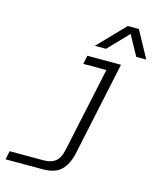

<svg xmlns="http://www.w3.org/2000/svg" viewBox="-137 -874 941 1147"><g transform="rotate(15 333.5 -301.0)"><path d="M240 178H9L20 125H231Q276 125 303 104Q330 83 341 31L453 -493H310L321 -546H529L406 33Q391 104 353 141Q315 178 240 178ZM508 -780H577L667 -615H605L537 -739L418 -615H349Z"/></g></svg>

Font: Azeret Mono Light
Style: Italic
Weight: 300
Italic angle: -12°
Designer: Martin Vácha
Foundry: Displaay
Version: Version 1.000; Glyphs 3.0.3, build 3074